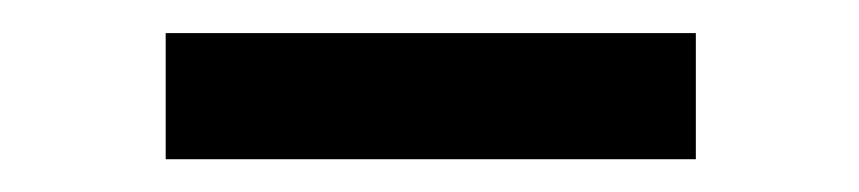

<svg xmlns="http://www.w3.org/2000/svg" viewBox="-20 -729 519 116"><path d="M400.4 -632.8H80.1V-709H400.4Z"/></svg>

Font: Robert Sans
Style: Bold
Weight: 700
Designer: Christian Robertson (extended by Adam Twardoch)
Foundry: Google
Version: Version 12.135;April 2, 2019;FontCreator 11.5.0.2425 64-bit;